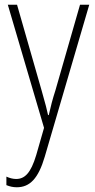

<svg xmlns="http://www.w3.org/2000/svg" viewBox="-20 -642 402 811"><path d="M13 -622 166 -102 133 13C110 90 84 114 48 114C34 114 20 110 7 104V140C22 146 35 149 51 149C106 149 142 112 169 20L357 -622H318L214 -260C202 -223 194 -192 186 -156H183C178 -179 173 -200 156 -259L52 -622Z"/></svg>

Font: Noto Sans Telugu UI Condensed ExtraLight
Style: Regular
Weight: 200
Width: 3
Designer: Jelle Bosma - Monotype Design Team
Foundry: Monotype Imaging Inc.
Version: Version 2.005